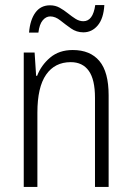

<svg xmlns="http://www.w3.org/2000/svg" viewBox="-20 -740 521 760"><path d="M268 -542Q337 -542 373.5 -498.5Q410 -455 410 -363V0H356V-353Q356 -425 331.5 -459.5Q307 -494 260 -494Q197 -494 162.5 -444.5Q128 -395 128 -294V0H74V-532H117L123 -440H127Q143 -482 178.5 -512Q214 -542 268 -542ZM95 -611Q99 -661 120 -690Q141 -719 178 -719Q199 -719 216 -709.5Q233 -700 248.5 -687.5Q264 -675 279 -665.5Q294 -656 310 -656Q348 -656 357 -720H393Q390 -667 367 -639.5Q344 -612 310 -612Q283 -612 261 -627.5Q239 -643 219 -659Q199 -675 179 -675Q162 -675 149 -659.5Q136 -644 132 -611Z"/></svg>

Font: Noto Sans Georgian Condensed Light
Style: Regular
Weight: 300
Width: 3
Designer: Monotype Design Team, Akaki Razmadze
Foundry: Google LLC
Version: Version 2.005; ttfautohint (v1.8.4.7-5d5b)